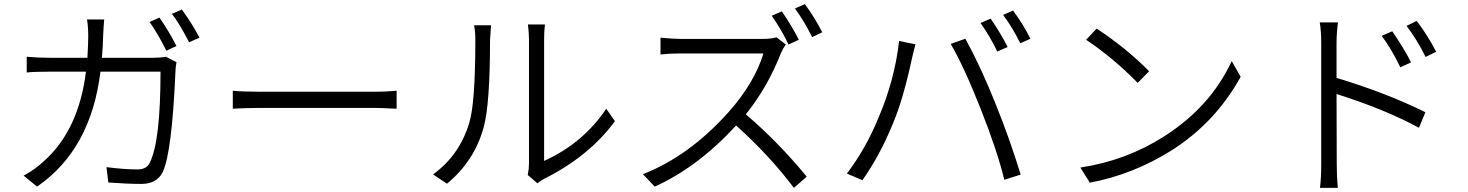

<svg xmlns="http://www.w3.org/2000/svg" viewBox="-20 -866 7090 927"><path d="M750 -781Q795 -716 832 -644L783 -621Q744 -701 702 -760ZM858 -820Q909 -750 943 -684L893 -662Q847 -752 810 -799ZM832 -566Q827 -538 827 -518Q810 -130 766 -36Q738 22 662 22Q594 22 503 15L494 -59Q580 -48 644 -48Q688 -48 703 -80Q755 -183 755 -520H465Q419 -144 159 35L94 -18Q147 -46 191 -87Q360 -237 395 -520H221Q143 -520 109 -516V-592Q164 -587 220 -587H402Q406 -653 406 -691Q406 -738 400 -772H483Q480 -737 478 -693Q477 -638 472 -587H720Q754 -587 781 -592Z M1104 -428Q1152 -423 1239 -423H1789Q1843 -423 1895 -428V-341Q1815 -345 1790 -345H1239Q1164 -345 1104 -341Z M2528 -21Q2534 -51 2534 -74V-676Q2534 -703 2529 -748H2611Q2607 -712 2607 -676V-89Q2796 -175 2907 -341L2949 -281Q2825 -112 2608 -3Q2590 6 2575 19ZM2071 -24Q2198 -116 2245 -271Q2275 -364 2275 -675Q2275 -714 2269 -744H2351L2346 -675Q2346 -362 2315 -251Q2271 -89 2138 21Z M3755 -811Q3807 -734 3837 -674L3787 -651Q3756 -718 3706 -790ZM3866 -846Q3914 -781 3950 -710L3901 -687Q3862 -766 3818 -825ZM3774 -651Q3760 -632 3751 -611Q3688 -448 3581 -314Q3738 -180 3875 -13L3813 41Q3694 -117 3534 -260Q3348 -58 3141 35L3084 -25Q3307 -112 3497 -324Q3623 -466 3666 -608H3267Q3214 -608 3169 -603V-684Q3235 -678 3267 -678H3659Q3705 -678 3729 -686Z M4763 -776Q4808 -711 4845 -639L4795 -617Q4761 -689 4714 -755ZM4871 -815Q4919 -751 4955 -679L4906 -657Q4866 -738 4823 -794ZM4321 -668 4400 -652Q4395 -635 4383 -584Q4341 -387 4291 -269Q4229 -117 4144 4L4069 -28Q4162 -151 4222 -299Q4299 -478 4321 -668ZM4570 -654 4641 -679Q4719 -536 4787 -364Q4854 -199 4908 -23L4829 2Q4795 -138 4715 -340Q4634 -545 4570 -654Z M5275 -728Q5420 -632 5528 -522L5473 -466Q5354 -587 5224 -674ZM5196 -57Q5418 -91 5598 -206Q5823 -348 5927 -571L5970 -495Q5849 -276 5640 -142Q5451 -23 5242 16Z M6702 -715Q6758 -633 6793 -565L6741 -541Q6698 -630 6651 -693ZM6820 -765Q6874 -694 6914 -616L6863 -591Q6822 -674 6771 -741ZM6359 -657Q6359 -716 6352 -758H6440Q6433 -706 6433 -657V-490Q6675 -417 6862 -324L6831 -249Q6665 -339 6433 -412L6434 -74Q6434 -12 6439 41H6353Q6359 -6 6359 -74Z"/></svg>

Font: Source Han Sans CN Normal
Style: Regular
Weight: 350
Designer: Ryoko NISHIZUKA 西塚涼子 (kana, bopomofo & ideographs); Paul D. Hunt (Latin, Greek & Cyrillic); Sandoll Communications 산돌커뮤니
Foundry: Adobe
Version: Version 2.004;hotconv 1.0.118;makeotfexe 2.5.65603